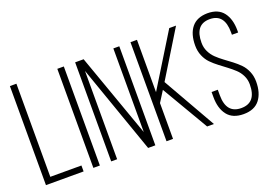

<svg xmlns="http://www.w3.org/2000/svg" viewBox="-99 -987 1818 1275"><g transform="rotate(-20 810.5 -350.0)"><path d="M306 0H40V-700H86V-42H306Z M375 -700H421V0H375Z M543 -624V0H501V-700H561L771 -109V-700H813V0H762Z M1179 0 986 -329 938 -253V0H892V-700H938V-330L1166 -700H1214L1014 -374L1227 0Z M1437 -706Q1513 -706 1549.5 -658.5Q1586 -611 1586 -531V-516H1542V-534Q1542 -664 1438 -664Q1334 -664 1334 -535Q1334 -501 1348 -472Q1362 -443 1384.5 -421.5Q1407 -400 1433.5 -380.5Q1460 -361 1487 -340.5Q1514 -320 1536.5 -297Q1559 -274 1573 -241Q1587 -208 1587 -169Q1587 -89 1550 -41.5Q1513 6 1436 6Q1359 6 1322 -41.5Q1285 -89 1285 -169V-205H1329V-166Q1329 -37 1435 -37Q1541 -37 1541 -166Q1541 -200 1527 -228.5Q1513 -257 1490.5 -278Q1468 -299 1441.5 -319Q1415 -339 1388 -359.5Q1361 -380 1338.5 -403Q1316 -426 1302 -459Q1288 -492 1288 -532Q1288 -613 1325 -659Q1362 -705 1437 -706Z"/></g></svg>

Font: TypoPRO Bebas Neue
Style: Regular
Weight: 400
Designer: Ryoichi Tsunekawa
Foundry: Ryoichi Tsunekawa
Version: Version 001.003